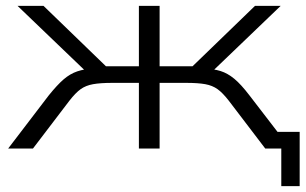

<svg xmlns="http://www.w3.org/2000/svg" viewBox="-20 -509 1047 658"><path d="M944 129V0H900V-57H1007V129ZM8 0 147 -182Q176 -218 198 -237Q220 -256 245 -264.5Q270 -273 307 -275L285 -254L40 -489H129L343 -282H456V-489H527V-282H640L854 -489H942L697 -254L675 -275Q712 -273 736 -265.5Q760 -258 783 -239Q806 -220 835 -182L975 0H889L764 -164Q743 -191 725.5 -203.5Q708 -216 683.5 -220.5Q659 -225 618 -225H527V0H456V-225H365Q324 -225 299 -220.5Q274 -216 256.5 -203.5Q239 -191 218 -164L93 0Z"/></svg>

Font: Nunito Sans 10pt Expanded Light
Style: Regular
Weight: 300
Width: 7
Designer: Vernon Adams
Foundry: Vernon Adams
Version: Version 3.101;gftools[0.9.27]